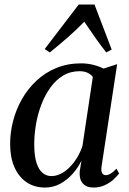

<svg xmlns="http://www.w3.org/2000/svg" viewBox="-20 -814 568 844"><path d="M426.5 -83Q423.5 -61 429.2 -52.5Q435 -44 445.5 -44Q455 -44 466.8 -51Q478.5 -58 492 -72.5L503.5 -51.5Q496.5 -41.5 481 -26.8Q465.5 -12 442.5 -0.8Q419.5 10.5 391 10.5Q359 10.5 343.2 -8.5Q327.5 -27.5 330.5 -61.5L338 -108Q323.5 -77.5 299.8 -50.5Q276 -23.5 245 -6.5Q214 10.5 178 10.5Q131.5 10.5 97 -12.8Q62.5 -36 43.5 -79Q24.5 -122 24.5 -181.5Q24.5 -232 37.8 -283Q51 -334 77 -379.2Q103 -424.5 140.8 -459.8Q178.5 -495 227.8 -515.2Q277 -535.5 336.5 -535.5Q363.5 -535.5 389 -529.2Q414.5 -523 435.5 -512.5L495 -532ZM388 -475.5Q380 -487 365.2 -494Q350.5 -501 330 -501Q289.5 -501 257.5 -481.8Q225.5 -462.5 201.8 -429.5Q178 -396.5 162 -354.8Q146 -313 138.2 -267.8Q130.5 -222.5 130.5 -179Q130.5 -130.5 140 -99.8Q149.5 -69 166.5 -54.5Q183.5 -40 205.5 -40Q227.5 -40 248 -50.5Q268.5 -61 286.8 -79.5Q305 -98 319.5 -122Q334 -146 342.5 -173ZM199 -583.5 176.5 -598.5 326 -794H395.5L471 -596L447 -583.5Q423 -614 399.8 -647Q376.5 -680 350.5 -718.5Q317.5 -684.5 280.2 -651.8Q243 -619 199 -583.5Z"/></svg>

Font: Merriweather 96pt
Style: Italic
Weight: 400
Italic angle: -7.8°
Version: Version 2.101